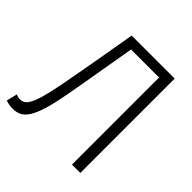

<svg xmlns="http://www.w3.org/2000/svg" viewBox="-202 -929 1105 1105"><g transform="rotate(45 350.0 -377.0)"><path d="M6 4C26 12 44 14 63 14C141 14 184 -34 226 -260C254 -411 277 -556 304 -709H532V0H600V-768H250C219 -589 193 -436 161 -268C124 -80 95 -54 55 -54C43 -54 34 -56 22 -61Z"/></g></svg>

Font: Kawkab Mono Light
Style: Regular
Weight: 300
Monospace: yes
Designer: Abdullah Arif
Foundry: Abdullah Arif
Version: Version 1.000;PS 000.500;hotconv 1.0.88;makeotf.lib2.5.64775